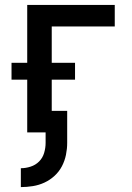

<svg xmlns="http://www.w3.org/2000/svg" viewBox="-20 -540 540 783"><path d="M65 223V146Q85 146 105 139.5Q125 133 139.5 118.5Q154 104 160 83.5Q166 63 166 43V0H91V-215H27V-284H91V-520H448V-432H191V-284H286V-215H191V-88H254V43Q254 67 249 91.5Q244 116 232.5 138Q221 160 202.5 177Q184 194 161.5 204.5Q139 215 114 219Q89 223 65 223Z"/></svg>

Font: Iosevka Term Semibold
Style: Regular
Weight: 600
Monospace: yes
Designer: Belleve Invis
Foundry: Belleve Invis
Version: Version 31.4.0